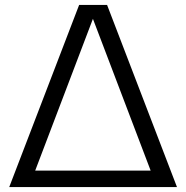

<svg xmlns="http://www.w3.org/2000/svg" viewBox="-20 -760 756 780"><path d="M17.5 0 301.5 -740H415L699 0ZM123 -67H592L357.5 -683.5Z"/></svg>

Font: Encode Sans Semi Expanded
Style: Regular
Weight: 400
Width: 6
Designer: Multiple Designers
Foundry: Impallari Type
Version: Version 3.000; ttfautohint (v1.8.3) -l 8 -r 50 -G 200 -x 14 